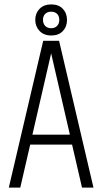

<svg xmlns="http://www.w3.org/2000/svg" viewBox="-20 -851 464 871"><path d="M352 0 307 -195H117L72 0H20L176 -666H248L404 0ZM127 -240H297L212 -609ZM284 -760.5Q284 -730 265 -710Q246 -690 212.5 -690Q179 -690 159.5 -710.5Q140 -731 140 -761Q140 -791 159.5 -811Q179 -831 212.5 -831Q246 -831 265 -811Q284 -791 284 -760.5ZM239 -788Q229 -798 212 -798Q195 -798 185 -788Q175 -778 175 -761Q175 -744 185 -733.5Q195 -723 212 -723Q229 -723 239 -733.5Q249 -744 249 -761Q249 -778 239 -788Z"/></svg>

Font: Khand Light
Style: Regular
Weight: 300
Designer: Devanagari: Sanchit Sawaria, Jyotish Sonowal; Latin: Satya Rajpurohit
Foundry: Indian Type Foundry
Version: Version 1.101;PS 1.0;hotconv 1.0.78;makeotf.lib2.5.61930; tt